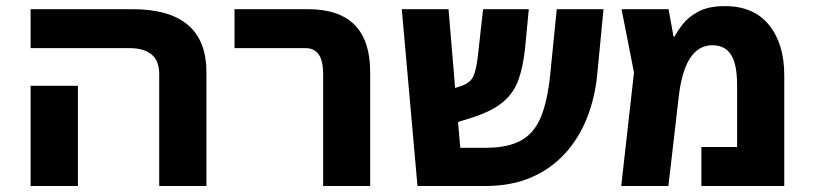

<svg xmlns="http://www.w3.org/2000/svg" viewBox="-20 -620 2710 640"><path d="M668 0H510.7V-372.1Q510.7 -418.5 484.6 -439Q458.5 -459.5 413.1 -459.5H82V-589.4H420.9Q668 -589.4 668 -379.9ZM239.7 0H82V-334H239.7Z M1213.9 0H1057.1V-372.1Q1057.1 -418.5 1042 -439Q1026.9 -459.5 999.5 -459.5H761.7V-589.4H1006.8Q1213.9 -589.4 1213.9 -379.9Z M1597.7 0H1371.6L1319.3 -589.4H1475.1L1497.1 -326.7L1520.5 -334.5Q1545.4 -343.3 1556.2 -362.5Q1566.9 -381.8 1572.8 -432.6L1590.3 -589.4H1742.7L1730.5 -461.9Q1724.1 -398.9 1708.5 -354.7Q1692.9 -310.5 1656.7 -280Q1620.6 -249.5 1552.2 -227.5L1506.8 -213.4L1514.2 -127.4H1599.1Q1673.8 -127.4 1717.8 -152.3Q1761.7 -177.2 1783.4 -231Q1805.2 -284.7 1814 -371.6L1835.9 -589.4H1991.7L1970.2 -366.2Q1962.4 -291.5 1936 -225.3Q1909.7 -159.2 1863.5 -108.4Q1817.4 -57.6 1751.2 -28.8Q1685.1 0 1597.7 0Z M2396.5 -599.6Q2492.7 -599.6 2543.5 -536.6Q2594.2 -473.6 2594.2 -370.1V0H2317.9V-129.9H2437V-335.9Q2437 -406.2 2416.7 -437.7Q2396.5 -469.2 2354.5 -469.2Q2261.7 -469.2 2242.2 -295.4L2208 0H2050.8L2093.3 -378.4L2051.8 -589.4H2208.5L2225.1 -498H2228.5Q2236.8 -514.6 2255.1 -538.6Q2273.4 -562.5 2307.4 -581.1Q2341.3 -599.6 2396.5 -599.6Z"/></svg>

Font: Lunasima
Style: Bold
Weight: 700
Designer: The DocRepair Project, Monotype Design Team
Foundry: Google
Version: Version 2.009